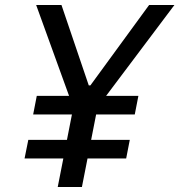

<svg xmlns="http://www.w3.org/2000/svg" viewBox="-20 -750 720 770"><path d="M486 -114.5 500.5 -189H345.5L365.5 -291H520.5L535 -365.5H405.5L679.5 -730H578L342.5 -407.5H336L226.5 -730H125L257 -365.5H127.5L113 -291H268.5L248.5 -189H93.5L78.5 -114.5H234L211.5 0H308.5L331 -114.5Z"/></svg>

Font: Monaspace Krypton
Style: Italic
Weight: 400
Italic angle: -11°
Designer: Riley Cran & the Lettermatic Team
Foundry: Lettermatic
Version: Version 1.101 (Monaspace Krypton)